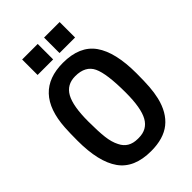

<svg xmlns="http://www.w3.org/2000/svg" viewBox="-287 -1110 1239 1239"><g transform="rotate(-45 332.5 -490.5)"><path d="M504 -853ZM304 -853H162V-994H304ZM504 -853H362V-994H504ZM333 13Q179 13 111.5 -82.5Q44 -178 44 -370Q44 -441 47 -489Q66 -793 333 -793Q486 -793 553.5 -697.5Q621 -602 621 -410Q621 -336 617.5 -288Q614 -240 604 -197Q579 -93 513 -40Q447 13 333 13ZM337 -104Q414 -104 449 -167Q484 -230 484 -370Q484 -543 452.5 -609.5Q421 -676 328 -676Q251 -676 216 -613Q181 -550 181 -410Q181 -319 187.5 -264Q194 -209 214 -171Q246 -104 328 -104Z"/></g></svg>

Font: Tanohe Sans SemiBold
Style: Regular
Weight: 600
Designer: Village Type and Design LLC & Cristiano Sobral
Foundry: Cooper Hewitt Smithsonian Design Museum
Version: Version 1.00;September 29, 2021;FontCreator 13.0.0.2655 64-b